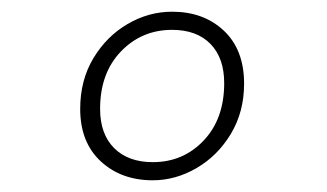

<svg xmlns="http://www.w3.org/2000/svg" viewBox="-20 -713 559 328"><path d="M117 -527Q117 -576 139.5 -613.5Q162 -651 198 -672Q234 -693 274 -693Q328 -693 362.5 -660.5Q397 -628 397 -570Q397 -522 374.5 -484.5Q352 -447 316 -426Q280 -405 241 -405Q187 -405 152 -437.5Q117 -470 117 -527ZM363 -571Q363 -614 339.5 -638Q316 -662 274 -662Q222 -662 186.5 -625Q151 -588 151 -527Q151 -484 175 -460Q199 -436 241 -436Q293 -436 328 -473Q363 -510 363 -571Z"/></svg>

Font: FiraGO UltraLight
Style: Italic
Weight: 200
Italic angle: -8°
Designer: bBox Type GmbH
Foundry: bBox Type GmbH
Version: Version 1.001